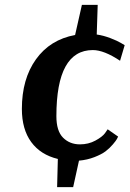

<svg xmlns="http://www.w3.org/2000/svg" viewBox="-20 -720 533 790"><path d="M474 -470Q408 -514 362 -514Q212 -514 212 -242Q212 -181 239.5 -153.5Q267 -126 309 -126Q344 -126 372.5 -141.5Q401 -157 412 -172L423 -188L466 -158Q464 -154 461 -148Q458 -142 444.5 -126Q431 -110 414.5 -97.5Q398 -85 368.5 -73.5Q339 -62 305 -59L281 50H215L218 -66Q147 -83 108.5 -135.5Q70 -188 70 -272Q70 -395 128 -476Q186 -557 289 -576L317 -700H382L378 -578Q406 -574 434.5 -563Q463 -552 478 -543L493 -534Z"/></svg>

Font: Arsenal
Style: Bold Italic
Weight: 700
Italic angle: -9.10001°
Designer: Andrij Shevchenko
Foundry: Stairsfor
Version: Version 2.001;PS 002.001;hotconv 1.0.88;makeotf.lib2.5.64775